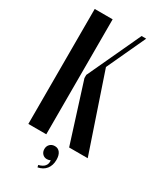

<svg xmlns="http://www.w3.org/2000/svg" viewBox="-219 -768 838 1011"><g transform="rotate(30 200.5 -262.5)"><path d="M149 0H40V-699H149ZM175 -357V-376L325 -699H353L244 -464L401 0H288ZM238 107Q226 112 217 112Q200 112 189.5 100.5Q179 89 179 72Q179 54 190.5 42.5Q202 31 220 31Q240 31 251.5 46.5Q263 62 263 90Q263 124 245.5 146Q228 168 196 174L193 161Q243 149 238 107Z"/></g></svg>

Font: Moniqa Extra Bold Narrow Heading
Style: Regular
Weight: 800
Width: 4
Designer: Rajesh Rajput
Foundry: Rajesh Rajput
Version: Version 1.000;December 15, 2022;FontCreator 14.0.0.2794 32-b